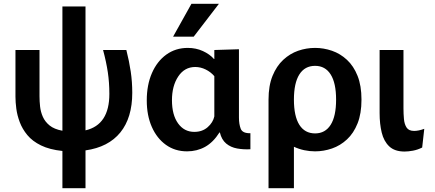

<svg xmlns="http://www.w3.org/2000/svg" viewBox="-20 -782 2279 1006"><path d="M307 204V9Q240 2 195 -20Q150 -42 123.5 -74Q97 -106 83.5 -142Q70 -178 65.5 -212.5Q61 -247 61 -275V-520H187V-277Q187 -252 190 -224Q193 -196 204.5 -170Q216 -144 240 -124.5Q264 -105 307 -97V-748H428V-99Q553 -128 553 -290Q553 -349 545 -403Q537 -457 520 -520H642Q657 -461 665 -407Q673 -353 673 -296Q673 -165 610.5 -88Q548 -11 428 6V204Z M960 11Q897 11 849.5 -23Q802 -57 775.5 -117Q749 -177 749 -256Q749 -337 776 -399Q803 -461 851.5 -496Q900 -531 964 -531Q1007 -531 1043 -514.5Q1079 -498 1101 -473H1103V-520L1232 -524V-166Q1232 -131 1241.5 -107Q1251 -83 1292 -84V0Q1256 2 1222.5 -4Q1189 -10 1165 -30Q1141 -50 1132 -88H1130Q1097 -36 1054.5 -12.5Q1012 11 960 11ZM998 -91Q1040 -91 1068 -115.5Q1096 -140 1103 -172V-383Q1084 -405 1057.5 -418Q1031 -431 1003 -431Q947 -431 914 -381.5Q881 -332 881 -257Q881 -180 913 -135.5Q945 -91 998 -91ZM887 -590 983 -762H1127L995 -590Z M1387 204V-260Q1387 -333 1408 -384.5Q1429 -436 1464 -468.5Q1499 -501 1542 -516Q1585 -531 1631 -531Q1676 -531 1719.5 -516Q1763 -501 1798 -468.5Q1833 -436 1853.5 -384.5Q1874 -333 1874 -260Q1874 -187 1853.5 -135.5Q1833 -84 1798 -51.5Q1763 -19 1719.5 -4Q1676 11 1631 11Q1602 11 1574 5Q1546 -1 1520 -13V204ZM1631 -83Q1684 -83 1712.5 -128Q1741 -173 1741 -260Q1741 -347 1712.5 -392Q1684 -437 1631 -437Q1577 -437 1548.5 -392Q1520 -347 1520 -260Q1520 -173 1548.5 -128Q1577 -83 1631 -83Z M2192 -9Q2168 3 2143.5 7.5Q2119 12 2100 12Q2048 12 2019.5 -15Q1991 -42 1980 -87.5Q1969 -133 1969 -189V-520H2094V-215Q2094 -185 2096.5 -158Q2099 -131 2110.5 -113.5Q2122 -96 2150 -96Q2173 -96 2203 -107Z"/></svg>

Font: Murecho Medium
Style: Regular
Weight: 500
Designer: Neil Summerour
Foundry: Positype
Version: Version 1.010; ttfautohint (v1.8.3)